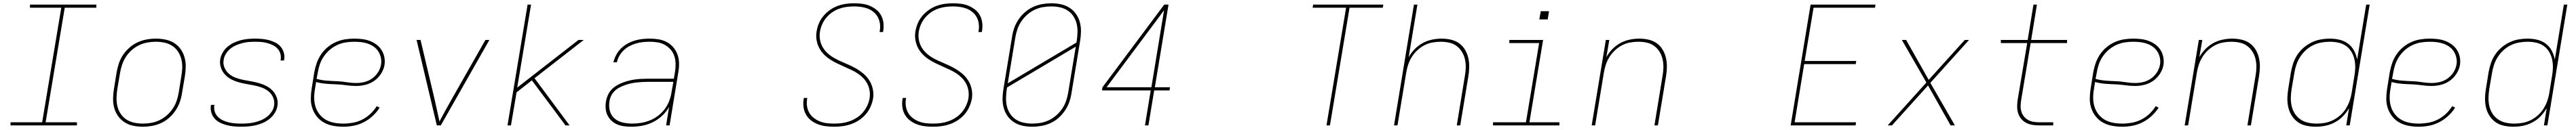

<svg xmlns="http://www.w3.org/2000/svg" viewBox="-20 -763 15640 791"><path d="M44 0V-19H236L352 -716H162V-735H565V-716H373L257 -19H447V0Z M847 8Q817 8 788.5 2Q760 -4 736.5 -19Q713 -34 697 -56.5Q681 -79 673.5 -106.5Q666 -134 666.5 -163.5Q667 -193 672 -223L688 -323Q693 -351 702 -378Q711 -405 727.5 -429.5Q744 -454 767 -474Q790 -494 816.5 -506Q843 -518 871 -523Q899 -528 927 -528Q956 -528 985 -522Q1014 -516 1037.5 -501Q1061 -486 1077 -463.5Q1093 -441 1100.5 -413.5Q1108 -386 1107.5 -356.5Q1107 -327 1102 -297L1085 -197Q1081 -169 1071.5 -142Q1062 -115 1045.5 -90.5Q1029 -66 1006.5 -46Q984 -26 957.5 -14Q931 -2 902.5 3Q874 8 847 8ZM847 -11Q872 -11 898 -15.5Q924 -20 948 -31.5Q972 -43 993 -61.5Q1014 -80 1029 -102.5Q1044 -125 1052.5 -150Q1061 -175 1065 -200L1081 -300Q1086 -327 1086.5 -353.5Q1087 -380 1080.5 -404.5Q1074 -429 1060 -450Q1046 -471 1025 -484.5Q1004 -498 978.5 -503.5Q953 -509 926 -509Q901 -509 875.5 -504.5Q850 -500 825.5 -488.5Q801 -477 780 -458.5Q759 -440 744.5 -417.5Q730 -395 721.5 -370Q713 -345 709 -320L692 -220Q688 -193 687.5 -166.5Q687 -140 693 -115.5Q699 -91 713 -70Q727 -49 748 -35.5Q769 -22 794.5 -16.5Q820 -11 847 -11Z M1445 8Q1423 8 1400.5 6Q1378 4 1357 -1.5Q1336 -7 1317 -16Q1298 -25 1284 -40.5Q1270 -56 1263.5 -76.5Q1257 -97 1260 -120Q1261 -121 1261 -122.5Q1261 -124 1261 -125H1282Q1282 -124 1281.5 -123Q1281 -122 1281 -121Q1278 -101 1284 -83Q1290 -65 1303 -52Q1316 -39 1333 -31Q1350 -23 1368.5 -18.5Q1387 -14 1406 -12.5Q1425 -11 1445 -11Q1465 -11 1484.5 -12.5Q1504 -14 1524 -18.5Q1544 -23 1563.5 -31Q1583 -39 1600 -52Q1617 -65 1629 -83Q1641 -101 1644 -121Q1648 -146 1638.5 -169Q1629 -192 1610.5 -207Q1592 -222 1569 -230.5Q1546 -239 1521.5 -243.5Q1497 -248 1472.5 -252.5Q1448 -257 1424.5 -264Q1401 -271 1380 -282.5Q1359 -294 1343.5 -312Q1328 -330 1320.5 -353.5Q1313 -377 1317 -403Q1321 -424 1332.5 -444Q1344 -464 1362 -479Q1380 -494 1400.5 -503.5Q1421 -513 1442.5 -518.5Q1464 -524 1485.5 -526Q1507 -528 1528 -528Q1550 -528 1571.5 -526Q1593 -524 1613.5 -518.5Q1634 -513 1652.5 -503.5Q1671 -494 1684 -478.5Q1697 -463 1703 -442.5Q1709 -422 1705 -400Q1705 -399 1704.5 -397.5Q1704 -396 1704 -395H1683Q1684 -396 1684 -397Q1684 -398 1684 -400Q1687 -419 1682 -436.5Q1677 -454 1665 -467Q1653 -480 1637 -488Q1621 -496 1603 -501Q1585 -506 1566.5 -507.5Q1548 -509 1528 -509Q1509 -509 1490 -507.5Q1471 -506 1452 -501Q1433 -496 1414 -488Q1395 -480 1379 -467Q1363 -454 1352 -436.5Q1341 -419 1338 -400Q1333 -374 1343 -351Q1353 -328 1371 -313Q1389 -298 1412 -289.5Q1435 -281 1459.5 -276.5Q1484 -272 1508.5 -267.5Q1533 -263 1556.5 -256Q1580 -249 1601 -237.5Q1622 -226 1637.5 -208.5Q1653 -191 1661 -167Q1669 -143 1664 -118Q1661 -96 1648 -75.5Q1635 -55 1616.5 -40Q1598 -25 1576.5 -15.5Q1555 -6 1533 -1Q1511 4 1489 6Q1467 8 1445 8Z M2064 8Q2033 8 2003 2.5Q1973 -3 1947.5 -17Q1922 -31 1904 -53.5Q1886 -76 1876.5 -103.5Q1867 -131 1867 -161.5Q1867 -192 1872 -223L1888 -323Q1893 -351 1902.5 -378.5Q1912 -406 1928.5 -431Q1945 -456 1968.5 -475.5Q1992 -495 2019 -507Q2046 -519 2074.5 -523.5Q2103 -528 2130 -528Q2155 -528 2179.5 -525Q2204 -522 2226 -513.5Q2248 -505 2266.5 -491Q2285 -477 2297 -457.5Q2309 -438 2313.5 -414.5Q2318 -391 2314 -366Q2309 -339 2292.5 -313.5Q2276 -288 2251.5 -271Q2227 -254 2198.5 -247Q2170 -240 2143 -240Q2112 -240 2081.5 -244.5Q2051 -249 2020 -250Q1989 -251 1958.5 -253.5Q1928 -256 1899 -264L1892 -220Q1887 -192 1887.5 -164.5Q1888 -137 1896 -112Q1904 -87 1920.5 -66.5Q1937 -46 1959.5 -33.5Q1982 -21 2009 -16Q2036 -11 2064 -11Q2092 -11 2121 -16Q2150 -21 2177.5 -34.5Q2205 -48 2228 -69.5Q2251 -91 2267 -117L2285 -108Q2267 -80 2242 -57Q2217 -34 2187.5 -19Q2158 -4 2126.5 2Q2095 8 2064 8ZM2143 -258Q2168 -258 2192.5 -264Q2217 -270 2238.5 -285Q2260 -300 2274.5 -322.5Q2289 -345 2293 -369Q2297 -390 2292.5 -411Q2288 -432 2277.5 -449Q2267 -466 2250.5 -478Q2234 -490 2214.5 -497Q2195 -504 2173.5 -506.5Q2152 -509 2131 -509Q2105 -509 2079 -505Q2053 -501 2028 -489.5Q2003 -478 1982 -460Q1961 -442 1945.5 -419Q1930 -396 1921.5 -371Q1913 -346 1909 -320L1902 -283Q1931 -275 1961.5 -272.5Q1992 -270 2022.5 -269Q2053 -268 2083 -263Q2113 -258 2143 -258Z M2632 0 2509 -520H2533L2615 -173Q2623 -136 2631.5 -99Q2640 -62 2648 -24Q2668 -62 2688.5 -99Q2709 -136 2730 -173L2927 -520H2951L2656 0Z M3061 0 3183 -735H3204L3120 -230L3492 -520H3524L3225 -287L3438 0H3413L3344 -93L3209 -274L3116 -201L3082 0Z M3812 8Q3790 8 3768 5Q3746 2 3727 -6Q3708 -14 3692.5 -28.5Q3677 -43 3668 -61.5Q3659 -80 3657 -102Q3655 -124 3659 -147Q3662 -165 3670 -183.5Q3678 -202 3692 -217Q3706 -232 3723.5 -242.5Q3741 -253 3759.5 -260Q3778 -267 3797 -272Q3816 -277 3835 -279.5Q3854 -282 3873 -283Q3892 -284 3911 -284H4071L4078 -326Q4082 -350 4081.5 -374.5Q4081 -399 4074 -421Q4067 -443 4052 -460.5Q4037 -478 4017 -489.5Q3997 -501 3973.5 -505Q3950 -509 3925 -509Q3905 -509 3884 -507Q3863 -505 3842.5 -499Q3822 -493 3802.5 -483Q3783 -473 3767 -457.5Q3751 -442 3740 -423Q3729 -404 3725 -384H3704Q3709 -406 3720.5 -428Q3732 -450 3749.5 -467.5Q3767 -485 3788.5 -497Q3810 -509 3833 -516Q3856 -523 3879 -525.5Q3902 -528 3925 -528Q3953 -528 3979.5 -523.5Q4006 -519 4029 -506.5Q4052 -494 4068.5 -474Q4085 -454 4093.5 -429.5Q4102 -405 4102.5 -377.5Q4103 -350 4098 -323L4045 0H4024L4042 -113Q4026 -83 3999.5 -58.5Q3973 -34 3942 -19Q3911 -4 3878 2Q3845 8 3812 8ZM3818 -11Q3845 -11 3872.5 -15.5Q3900 -20 3926 -30.5Q3952 -41 3975.5 -59Q3999 -77 4016 -100Q4033 -123 4043 -149.5Q4053 -176 4057 -203L4068 -265H3911Q3894 -265 3877 -264Q3860 -263 3842.5 -261Q3825 -259 3808 -255Q3791 -251 3774 -245Q3757 -239 3740.5 -230.5Q3724 -222 3711 -209Q3698 -196 3690 -179.5Q3682 -163 3680 -146Q3675 -116 3682.5 -88Q3690 -60 3711 -42Q3732 -24 3760.5 -17.5Q3789 -11 3818 -11Z M5045 8Q5020 8 4995 5Q4970 2 4947 -6.5Q4924 -15 4905 -29.5Q4886 -44 4874 -64.5Q4862 -85 4858.5 -109.5Q4855 -134 4859 -160Q4859 -162 4859.5 -163.5Q4860 -165 4860 -167H4881Q4881 -166 4880.5 -164Q4880 -162 4880 -161Q4876 -138 4879.5 -116Q4883 -94 4893.5 -76Q4904 -58 4921 -45Q4938 -32 4958 -24Q4978 -16 5000 -13.5Q5022 -11 5045 -11Q5068 -11 5091 -14Q5114 -17 5137 -25Q5160 -33 5181 -46.5Q5202 -60 5218 -78.5Q5234 -97 5244.5 -119Q5255 -141 5259 -164Q5263 -187 5259.5 -210Q5256 -233 5246 -252.5Q5236 -272 5220.5 -288Q5205 -304 5187 -316Q5169 -328 5148.5 -337.5Q5128 -347 5108 -356L5106 -357Q5083 -367 5060.5 -378Q5038 -389 5017.5 -402.5Q4997 -416 4980 -434Q4963 -452 4952 -474Q4941 -496 4937 -522Q4933 -548 4938 -574Q4942 -599 4952.5 -623Q4963 -647 4980 -667Q4997 -687 5019 -702.5Q5041 -718 5065.5 -727Q5090 -736 5115 -739.5Q5140 -743 5164 -743Q5189 -743 5213.5 -740Q5238 -737 5259.5 -728Q5281 -719 5299.5 -704.5Q5318 -690 5329 -669.5Q5340 -649 5343 -625Q5346 -601 5342 -576Q5342 -574 5341.5 -572Q5341 -570 5341 -568H5320Q5320 -570 5320.5 -571.5Q5321 -573 5321 -575Q5325 -597 5322 -618.5Q5319 -640 5309.5 -658Q5300 -676 5284 -689.5Q5268 -703 5248.5 -710.5Q5229 -718 5207.5 -721Q5186 -724 5164 -724Q5142 -724 5119.5 -721Q5097 -718 5074.5 -710Q5052 -702 5032 -688Q5012 -674 4996.5 -655.5Q4981 -637 4971.5 -615.5Q4962 -594 4958 -571Q4953 -541 4960 -512.5Q4967 -484 4984 -461.5Q5001 -439 5024 -423Q5047 -407 5073 -395Q5099 -383 5125 -372Q5151 -361 5175.5 -347Q5200 -333 5221.5 -315Q5243 -297 5258 -273Q5273 -249 5279 -220Q5285 -191 5280 -161Q5275 -136 5264 -111.5Q5253 -87 5235 -66.5Q5217 -46 5194 -31Q5171 -16 5146 -7.5Q5121 1 5095.5 4.5Q5070 8 5045 8Z M5645 8Q5620 8 5595 5Q5570 2 5547 -6.5Q5524 -15 5505 -29.5Q5486 -44 5474 -64.5Q5462 -85 5458.5 -109.5Q5455 -134 5459 -160Q5459 -162 5459.5 -163.5Q5460 -165 5460 -167H5481Q5481 -166 5480.5 -164Q5480 -162 5480 -161Q5476 -138 5479.5 -116Q5483 -94 5493.5 -76Q5504 -58 5521 -45Q5538 -32 5558 -24Q5578 -16 5600 -13.5Q5622 -11 5645 -11Q5668 -11 5691 -14Q5714 -17 5737 -25Q5760 -33 5781 -46.5Q5802 -60 5818 -78.5Q5834 -97 5844.5 -119Q5855 -141 5859 -164Q5863 -187 5859.5 -210Q5856 -233 5846 -252.5Q5836 -272 5820.5 -288Q5805 -304 5787 -316Q5769 -328 5748.5 -337.5Q5728 -347 5708 -356L5706 -357Q5683 -367 5660.5 -378Q5638 -389 5617.5 -402.5Q5597 -416 5580 -434Q5563 -452 5552 -474Q5541 -496 5537 -522Q5533 -548 5538 -574Q5542 -599 5552.5 -623Q5563 -647 5580 -667Q5597 -687 5619 -702.5Q5641 -718 5665.5 -727Q5690 -736 5715 -739.5Q5740 -743 5764 -743Q5789 -743 5813.5 -740Q5838 -737 5859.5 -728Q5881 -719 5899.5 -704.5Q5918 -690 5929 -669.5Q5940 -649 5943 -625Q5946 -601 5942 -576Q5942 -574 5941.5 -572Q5941 -570 5941 -568H5920Q5920 -570 5920.5 -571.5Q5921 -573 5921 -575Q5925 -597 5922 -618.5Q5919 -640 5909.5 -658Q5900 -676 5884 -689.5Q5868 -703 5848.5 -710.5Q5829 -718 5807.5 -721Q5786 -724 5764 -724Q5742 -724 5719.5 -721Q5697 -718 5674.5 -710Q5652 -702 5632 -688Q5612 -674 5596.5 -655.5Q5581 -637 5571.5 -615.5Q5562 -594 5558 -571Q5553 -541 5560 -512.5Q5567 -484 5584 -461.5Q5601 -439 5624 -423Q5647 -407 5673 -395Q5699 -383 5725 -372Q5751 -361 5775.5 -347Q5800 -333 5821.5 -315Q5843 -297 5858 -273Q5873 -249 5879 -220Q5885 -191 5880 -161Q5875 -136 5864 -111.5Q5853 -87 5835 -66.5Q5817 -46 5794 -31Q5771 -16 5746 -7.5Q5721 1 5695.5 4.5Q5670 8 5645 8Z M6247 8Q6217 8 6188.5 2Q6160 -4 6136.5 -19Q6113 -34 6097 -56.5Q6081 -79 6073.5 -106.5Q6066 -134 6066.5 -163.5Q6067 -193 6072 -223L6124 -538Q6128 -566 6137.5 -593Q6147 -620 6163.5 -644.5Q6180 -669 6203 -689Q6226 -709 6252.5 -721Q6279 -733 6307 -738Q6335 -743 6362 -743Q6392 -743 6420.5 -737Q6449 -731 6472.5 -716Q6496 -701 6512 -678.5Q6528 -656 6535.5 -628.5Q6543 -601 6542.5 -571.5Q6542 -542 6537 -512L6485 -197Q6481 -169 6471.5 -142Q6462 -115 6445.5 -90.5Q6429 -66 6406.5 -46Q6384 -26 6357.5 -14Q6331 -2 6302.5 3Q6274 8 6247 8ZM6098 -256 6515 -504 6517 -515Q6521 -542 6521.5 -568.5Q6522 -595 6516 -619.5Q6510 -644 6496 -665Q6482 -686 6461 -699.5Q6440 -713 6414.5 -718.5Q6389 -724 6362 -724Q6337 -724 6311 -719.5Q6285 -715 6261 -703.5Q6237 -692 6216 -673.5Q6195 -655 6180 -632.5Q6165 -610 6156.5 -585Q6148 -560 6144 -535ZM6247 -11Q6272 -11 6298 -15.5Q6324 -20 6348 -31.5Q6372 -43 6393 -61.5Q6414 -80 6429 -102.5Q6444 -125 6452.5 -150Q6461 -175 6465 -200L6511 -479L6094 -231L6092 -220Q6088 -193 6087.5 -166.5Q6087 -140 6093 -115.5Q6099 -91 6113 -70Q6127 -49 6148 -35.5Q6169 -22 6194.5 -16.5Q6220 -11 6247 -11Z M6931 0 6966 -213H6670L6673 -232L7048 -735H7074L6991 -232H7083L7080 -213H6987L6952 0ZM6698 -232H6970L7047 -701L7011 -652Z M8033 0 8152 -716H7949L7952 -735H8378L8375 -716H8173L8054 0Z M8443 0 8564 -735H8585L8532 -415Q8547 -442 8569 -464.5Q8591 -487 8618 -501.5Q8645 -516 8674.5 -522Q8704 -528 8732 -528Q8761 -528 8789 -521.5Q8817 -515 8838.5 -499.5Q8860 -484 8874 -460.5Q8888 -437 8894 -410Q8900 -383 8899.5 -354.5Q8899 -326 8894 -297L8845 0H8824L8873 -300Q8878 -326 8878.5 -352Q8879 -378 8873.5 -402.5Q8868 -427 8855 -448Q8842 -469 8822.5 -483.5Q8803 -498 8778 -503.5Q8753 -509 8726 -509Q8702 -509 8676.5 -504.5Q8651 -500 8628 -488Q8605 -476 8585 -457.5Q8565 -439 8551 -416.5Q8537 -394 8529 -370Q8521 -346 8517 -321L8464 0Z M9044 0V-19H9244L9324 -501H9143V-520H9348L9265 -19H9447V0ZM9325 -645 9334 -695H9384L9376 -645Z M9643 0 9729 -520H9750L9732 -415Q9747 -442 9769 -464.5Q9791 -487 9818 -501.5Q9845 -516 9874.5 -522Q9904 -528 9932 -528Q9961 -528 9989 -521.5Q10017 -515 10038.5 -499.5Q10060 -484 10074 -460.5Q10088 -437 10094 -410Q10100 -383 10099.5 -354.5Q10099 -326 10094 -297L10045 0H10024L10073 -300Q10078 -326 10078.5 -352Q10079 -378 10073.5 -402.5Q10068 -427 10055 -448Q10042 -469 10022.5 -483.5Q10003 -498 9978 -503.5Q9953 -509 9926 -509Q9902 -509 9876.5 -504.5Q9851 -500 9828 -488Q9805 -476 9785 -457.5Q9765 -439 9751 -416.5Q9737 -394 9729 -370Q9721 -346 9717 -321L9664 0Z M10851 0 10972 -735H11366L11363 -716H10990L10936 -392H11249L11246 -373H10933L10875 -19H11248L11245 0Z M11440 0 11675 -261 11526 -520H11552L11689 -277L11908 -520H11934L11699 -259L11848 0H11822L11685 -243L11466 0Z M12358 0Q12338 0 12317.5 -3.5Q12297 -7 12280 -16Q12263 -25 12250.5 -40Q12238 -55 12232 -74Q12226 -93 12226 -113.5Q12226 -134 12229 -155L12287 -501H12127V-520H12290L12325 -735H12346L12311 -520H12529V-501H12308L12250 -152Q12247 -134 12247 -116.5Q12247 -99 12252 -83Q12257 -67 12267.5 -54Q12278 -41 12292.5 -33Q12307 -25 12324 -22Q12341 -19 12358 -19H12445V0Z M12864 8Q12833 8 12803 2.5Q12773 -3 12747.5 -17Q12722 -31 12704 -53.5Q12686 -76 12676.5 -103.5Q12667 -131 12667 -161.5Q12667 -192 12672 -223L12688 -323Q12693 -351 12702.5 -378.5Q12712 -406 12728.5 -431Q12745 -456 12768.5 -475.5Q12792 -495 12819 -507Q12846 -519 12874.5 -523.5Q12903 -528 12930 -528Q12955 -528 12979.5 -525Q13004 -522 13026 -513.5Q13048 -505 13066.5 -491Q13085 -477 13097 -457.5Q13109 -438 13113.5 -414.5Q13118 -391 13114 -366Q13109 -339 13092.5 -313.5Q13076 -288 13051.5 -271Q13027 -254 12998.5 -247Q12970 -240 12943 -240Q12912 -240 12881.5 -244.5Q12851 -249 12820 -250Q12789 -251 12758.5 -253.5Q12728 -256 12699 -264L12692 -220Q12687 -192 12687.5 -164.5Q12688 -137 12696 -112Q12704 -87 12720.5 -66.5Q12737 -46 12759.5 -33.5Q12782 -21 12809 -16Q12836 -11 12864 -11Q12892 -11 12921 -16Q12950 -21 12977.5 -34.5Q13005 -48 13028 -69.5Q13051 -91 13067 -117L13085 -108Q13067 -80 13042 -57Q13017 -34 12987.5 -19Q12958 -4 12926.5 2Q12895 8 12864 8ZM12943 -258Q12968 -258 12992.5 -264Q13017 -270 13038.5 -285Q13060 -300 13074.5 -322.5Q13089 -345 13093 -369Q13097 -390 13092.5 -411Q13088 -432 13077.5 -449Q13067 -466 13050.5 -478Q13034 -490 13014.5 -497Q12995 -504 12973.5 -506.5Q12952 -509 12931 -509Q12905 -509 12879 -505Q12853 -501 12828 -489.5Q12803 -478 12782 -460Q12761 -442 12745.5 -419Q12730 -396 12721.5 -371Q12713 -346 12709 -320L12702 -283Q12731 -275 12761.5 -272.5Q12792 -270 12822.5 -269Q12853 -268 12883 -263Q12913 -258 12943 -258Z M13243 0 13329 -520H13350L13332 -415Q13347 -442 13369 -464.5Q13391 -487 13418 -501.5Q13445 -516 13474.5 -522Q13504 -528 13532 -528Q13561 -528 13589 -521.5Q13617 -515 13638.5 -499.5Q13660 -484 13674 -460.5Q13688 -437 13694 -410Q13700 -383 13699.5 -354.5Q13699 -326 13694 -297L13645 0H13624L13673 -300Q13678 -326 13678.5 -352Q13679 -378 13673.5 -402.5Q13668 -427 13655 -448Q13642 -469 13622.5 -483.5Q13603 -498 13578 -503.5Q13553 -509 13526 -509Q13502 -509 13476.5 -504.5Q13451 -500 13428 -488Q13405 -476 13385 -457.5Q13365 -439 13351 -416.5Q13337 -394 13329 -370Q13321 -346 13317 -321L13264 0Z M14039 8Q14010 8 13981.5 2Q13953 -4 13931 -19.5Q13909 -35 13894 -58Q13879 -81 13872.5 -108.5Q13866 -136 13866.5 -165Q13867 -194 13872 -223L13888 -323Q13893 -351 13902 -378Q13911 -405 13927 -429.5Q13943 -454 13966 -473.5Q13989 -493 14015 -505.5Q14041 -518 14069 -523Q14097 -528 14124 -528Q14155 -528 14184 -521Q14213 -514 14235.5 -497Q14258 -480 14271.5 -454.5Q14285 -429 14290 -400L14345 -735H14366L14245 0H14224L14241 -105Q14226 -79 14204 -56Q14182 -33 14154.5 -18.5Q14127 -4 14097.5 2Q14068 8 14039 8ZM14045 -11Q14069 -11 14094.5 -15.5Q14120 -20 14144 -32Q14168 -44 14188 -62Q14208 -80 14222 -102.5Q14236 -125 14244.5 -149.5Q14253 -174 14257 -199L14273 -299Q14278 -325 14278.5 -351.5Q14279 -378 14273.5 -402.5Q14268 -427 14255 -448.5Q14242 -470 14222 -484Q14202 -498 14176.5 -503.5Q14151 -509 14125 -509Q14100 -509 14074 -504.5Q14048 -500 14024 -488.5Q14000 -477 13979.5 -458.5Q13959 -440 13944.5 -417.5Q13930 -395 13921.5 -370Q13913 -345 13909 -320L13892 -220Q13888 -194 13887.5 -167.5Q13887 -141 13893 -116Q13899 -91 13912.5 -70.5Q13926 -50 13946.5 -36Q13967 -22 13992.5 -16.5Q14018 -11 14045 -11Z M14664 8Q14633 8 14603 2.5Q14573 -3 14547.5 -17Q14522 -31 14504 -53.5Q14486 -76 14476.5 -103.5Q14467 -131 14467 -161.5Q14467 -192 14472 -223L14488 -323Q14493 -351 14502.5 -378.5Q14512 -406 14528.5 -431Q14545 -456 14568.5 -475.5Q14592 -495 14619 -507Q14646 -519 14674.5 -523.5Q14703 -528 14730 -528Q14755 -528 14779.5 -525Q14804 -522 14826 -513.5Q14848 -505 14866.5 -491Q14885 -477 14897 -457.5Q14909 -438 14913.5 -414.5Q14918 -391 14914 -366Q14909 -339 14892.5 -313.5Q14876 -288 14851.5 -271Q14827 -254 14798.5 -247Q14770 -240 14743 -240Q14712 -240 14681.5 -244.5Q14651 -249 14620 -250Q14589 -251 14558.5 -253.5Q14528 -256 14499 -264L14492 -220Q14487 -192 14487.5 -164.5Q14488 -137 14496 -112Q14504 -87 14520.5 -66.5Q14537 -46 14559.5 -33.5Q14582 -21 14609 -16Q14636 -11 14664 -11Q14692 -11 14721 -16Q14750 -21 14777.5 -34.5Q14805 -48 14828 -69.5Q14851 -91 14867 -117L14885 -108Q14867 -80 14842 -57Q14817 -34 14787.5 -19Q14758 -4 14726.5 2Q14695 8 14664 8ZM14743 -258Q14768 -258 14792.5 -264Q14817 -270 14838.5 -285Q14860 -300 14874.5 -322.5Q14889 -345 14893 -369Q14897 -390 14892.5 -411Q14888 -432 14877.5 -449Q14867 -466 14850.5 -478Q14834 -490 14814.5 -497Q14795 -504 14773.5 -506.5Q14752 -509 14731 -509Q14705 -509 14679 -505Q14653 -501 14628 -489.5Q14603 -478 14582 -460Q14561 -442 14545.5 -419Q14530 -396 14521.5 -371Q14513 -346 14509 -320L14502 -283Q14531 -275 14561.5 -272.5Q14592 -270 14622.5 -269Q14653 -268 14683 -263Q14713 -258 14743 -258Z M15239 8Q15210 8 15181.5 2Q15153 -4 15131 -19.5Q15109 -35 15094 -58Q15079 -81 15072.5 -108.5Q15066 -136 15066.5 -165Q15067 -194 15072 -223L15088 -323Q15093 -351 15102 -378Q15111 -405 15127 -429.5Q15143 -454 15166 -473.5Q15189 -493 15215 -505.5Q15241 -518 15269 -523Q15297 -528 15324 -528Q15355 -528 15384 -521Q15413 -514 15435.5 -497Q15458 -480 15471.5 -454.5Q15485 -429 15490 -400L15545 -735H15566L15445 0H15424L15441 -105Q15426 -79 15404 -56Q15382 -33 15354.5 -18.5Q15327 -4 15297.5 2Q15268 8 15239 8ZM15245 -11Q15269 -11 15294.5 -15.5Q15320 -20 15344 -32Q15368 -44 15388 -62Q15408 -80 15422 -102.5Q15436 -125 15444.5 -149.5Q15453 -174 15457 -199L15473 -299Q15478 -325 15478.5 -351.5Q15479 -378 15473.5 -402.5Q15468 -427 15455 -448.5Q15442 -470 15422 -484Q15402 -498 15376.5 -503.5Q15351 -509 15325 -509Q15300 -509 15274 -504.5Q15248 -500 15224 -488.5Q15200 -477 15179.5 -458.5Q15159 -440 15144.5 -417.5Q15130 -395 15121.5 -370Q15113 -345 15109 -320L15092 -220Q15088 -194 15087.5 -167.5Q15087 -141 15093 -116Q15099 -91 15112.5 -70.5Q15126 -50 15146.5 -36Q15167 -22 15192.5 -16.5Q15218 -11 15245 -11Z"/></svg>

Font: Iosevka SS04 Thin Extended
Style: Italic
Weight: 100
Width: 7
Italic angle: -9°
Monospace: yes
Designer: Belleve Invis
Foundry: Belleve Invis
Version: Version 19.0.0; ttfautohint (v1.8.4)